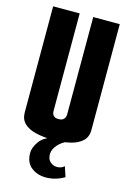

<svg xmlns="http://www.w3.org/2000/svg" viewBox="-123 -680 628 930"><g transform="rotate(15 191.0 -215.0)"><path d="M190 5Q142 5 104 -4Q66 -13 45 -33.5Q24 -54 24 -89V-620H157V-131Q157 -122 160 -115Q163 -108 170.5 -103.5Q178 -99 190 -99Q203 -99 210.5 -103.5Q218 -108 221.5 -115.5Q225 -123 225 -131V-620H358V-89Q358 -54 336 -33.5Q314 -13 276 -4Q238 5 190 5ZM204 190Q160 190 130 166Q100 142 100 94Q100 68 121.5 37Q143 6 198 -9L265 -6Q234 6 214 29Q194 52 194 76Q194 101 209 114Q224 127 243 127Q254 127 263 123.5Q272 120 279 113L296 164Q274 177 250.5 183.5Q227 190 204 190Z"/></g></svg>

Font: Smooch Sans ExtraBold
Style: Regular
Weight: 800
Designer: Robert E. Leuschke
Foundry: Robert E. Leuschke
Version: Version 1.010